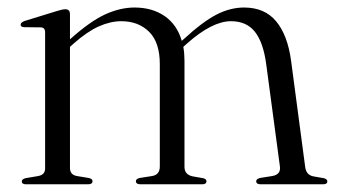

<svg xmlns="http://www.w3.org/2000/svg" viewBox="-20 -478 874 498"><path d="M161.5 -441V-375.5V-376Q214 -423 253 -440.8Q292 -458.5 329 -458.5Q374.5 -458.5 406.8 -436.5Q439 -414.5 451.5 -372L456 -376Q505.5 -421.5 541.2 -440Q577 -458.5 613 -458.5Q666.5 -458.5 696.2 -422.8Q726 -387 735 -320.5L771.5 -45.5Q774 -24 793 -20.5L819 -16Q829 -14 829 -7.5Q829 0 818 0H656Q644.5 0 644.5 -8Q644.5 -14 655 -16.5L686.5 -21.5Q709 -25.5 706 -46.5L670.5 -311.5Q663 -368 641.2 -395.5Q619.5 -423 579 -423Q530.5 -423 465.5 -365.5L455.5 -356.5Q458.5 -339.5 458.5 -320.5V-45Q458.5 -25 480 -20.5L506 -16Q515.5 -14 515.5 -8Q515.5 0 504.5 0H344.5Q332.5 0 332.5 -8Q332.5 -14.5 343 -16.5L375 -21.5Q394.5 -25 394.5 -46V-311.5Q394.5 -368 366.8 -395.5Q339 -423 294.5 -423Q266.5 -423 236.2 -409.5Q206 -396 171 -365L161.5 -356.5V-42Q161.5 -25 179 -21.5L209.5 -16.5Q220 -14.5 220 -8Q220 0 208.5 0H47.5Q36.5 0 36.5 -7.5Q36.5 -13.5 47 -16L79.5 -21.5Q97 -25 97 -41V-394Q97 -406.5 86 -407L42.5 -407.5Q33.5 -408 33.5 -414Q33.5 -419.5 43.5 -423.5L128 -449.5Q142 -454 149.5 -454Q161.5 -454 161.5 -441Z"/></svg>

Font: Fraunces 72pt Light
Style: Regular
Weight: 300
Version: Version 1.000;[0bf87f6ff]